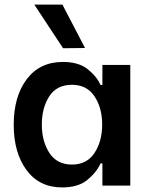

<svg xmlns="http://www.w3.org/2000/svg" viewBox="-20 -812 658 840"><path d="M40 -266Q40 -390 97 -465.5Q154 -541 255 -541Q324 -541 363.5 -509.5Q403 -478 420 -440H428V-528H550V0H428V-97H420Q401 -56 361 -24Q321 8 252 8Q152 8 96 -68Q40 -144 40 -266ZM427 -267Q427 -340 393.5 -390.5Q360 -441 295 -441Q228 -441 195.5 -390.5Q163 -340 163 -267Q163 -194 196 -143Q229 -92 295 -92Q360 -92 393.5 -143Q427 -194 427 -267ZM130 -792H253L352 -602L256 -601Z"/></svg>

Font: Be Vietnam SemiBold
Style: Regular
Weight: 600
Designer: Gabriel Lam
Foundry: TypeRant
Version: Version 4.000